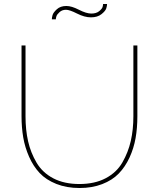

<svg xmlns="http://www.w3.org/2000/svg" viewBox="-20 -938 796 963"><path d="M311 -889Q292 -889 279 -877.5Q266 -866 263 -856.5Q260 -847 260 -841H240Q240 -849 243.5 -862Q247 -875 265 -891.5Q283 -908 313 -908Q339 -908 376 -889Q413 -870 438 -870Q463 -870 477.5 -882Q492 -894 494.5 -903Q497 -912 497 -918H517Q517 -909 513 -896Q509 -883 489 -867Q469 -851 436 -851Q404 -851 366.5 -870Q329 -889 311 -889ZM379 5Q314 5 262.5 -15.5Q211 -36 179 -70Q147 -104 126 -151.5Q105 -199 96.5 -249Q88 -299 88 -355V-710H108V-355Q108 -286 121 -229Q134 -172 163.5 -122Q193 -72 247.5 -43.5Q302 -15 378 -15Q455 -15 510 -44Q565 -73 594 -123.5Q623 -174 636 -231Q649 -288 649 -355V-710H669V-355Q669 -296 660 -245Q651 -194 629.5 -147.5Q608 -101 575.5 -67.5Q543 -34 492.5 -14.5Q442 5 379 5Z"/></svg>

Font: Raleway-v4020 Thin
Style: Regular
Weight: 250
Designer: Matt McInerney, Pablo Impallari, Rodrigo Fuenzalida
Foundry: Matt McInerney, Pablo Impallari, Rodrigo Fuenzalida
Version: Version 4.020;PS 004.020;hotconv 1.0.88;makeotf.lib2.5.64775